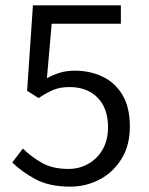

<svg xmlns="http://www.w3.org/2000/svg" viewBox="-20 -677 549 709"><path d="M239.7 12.2Q161.1 12.2 109.9 -15.9Q58.6 -43.9 25.4 -77.1L64.5 -128.4Q94.2 -99.1 133.8 -76.2Q173.3 -53.2 232.9 -53.2Q273.4 -53.2 306.6 -72.3Q339.8 -91.3 359.4 -125.7Q378.9 -160.2 378.9 -207Q378.9 -277.3 340.3 -316.4Q301.8 -355.5 236.8 -355.5Q202.1 -355.5 177 -345Q151.9 -334.5 122.6 -314.9L80.1 -341.8L101.6 -657.2H426.3V-589.4H170.9L153.3 -388.2Q176.3 -400.9 200.9 -408.4Q225.6 -416 256.3 -416Q312.5 -416 358.6 -394Q404.8 -372.1 432.1 -326.7Q459.5 -281.2 459.5 -210Q459.5 -139.2 428.2 -89.4Q397 -39.6 346.9 -13.7Q296.9 12.2 239.7 12.2Z"/></svg>

Font: Akatab
Style: Regular
Weight: 400
Designer: SIL Global
Foundry: SIL Global
Version: Version 4.100